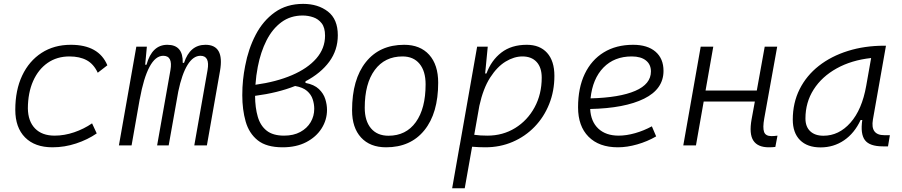

<svg xmlns="http://www.w3.org/2000/svg" viewBox="-20 -762 4728 1006"><path d="M266.1 -51.3Q316.9 -51.3 368.4 -68.8Q419.9 -86.4 462.4 -115.7L486.8 -63Q439.5 -30.3 378.9 -10.3Q318.4 9.8 254.9 9.8Q162.6 9.8 111.3 -42Q60.1 -93.8 60.1 -186.5Q60.1 -289.6 96.2 -366Q132.3 -442.4 197.8 -484.9Q263.2 -527.3 351.1 -527.3Q497.6 -527.3 542.5 -419.9L492.2 -380.9Q470.7 -426.8 434.1 -446.5Q397.5 -466.3 343.8 -466.3Q278.3 -466.3 229.5 -432.4Q180.7 -398.4 153.6 -337.4Q126.5 -276.4 126 -194.3Q127 -126.5 163.6 -88.9Q200.2 -51.3 266.1 -51.3Z M749.5 -517.6 740.7 -422.9H747.6Q776.4 -527.3 856.9 -527.3Q939.9 -527.3 937.5 -432.6H944.3Q975.1 -527.3 1056.6 -527.3Q1156.7 -527.3 1132.8 -390.6L1064 0H998L1067.4 -394.5Q1080.6 -469.7 1030.3 -469.7Q992.2 -469.7 962.6 -421.9Q933.1 -374 914.1 -282.7L863.8 0H803.2L873 -394.5Q886.2 -469.7 835.4 -469.7Q794.4 -469.7 763.4 -411.6Q732.4 -353.5 712.4 -242.7V-244.1L669.4 0H603L694.3 -517.6Z M1580.6 -335.9V-327.6Q1626.5 -318.8 1650.9 -295.4Q1675.3 -272 1684.3 -242.9Q1693.4 -213.9 1693.4 -186.5Q1693.4 -133.8 1665 -89.1Q1636.7 -44.4 1584.7 -17.3Q1532.7 9.8 1460.9 9.8Q1376 9.8 1330.3 -26.9Q1284.7 -63.5 1267.1 -125.5Q1249.5 -187.5 1249.5 -263.2Q1249.5 -305.7 1253.4 -343Q1257.3 -380.4 1264.6 -417Q1281.2 -505.9 1319.6 -579.6Q1357.9 -653.3 1419.9 -697.5Q1481.9 -741.7 1568.4 -741.7Q1646 -741.7 1698 -701.7Q1750 -661.6 1750 -577.1Q1750 -500 1705.6 -439.2Q1661.1 -378.4 1580.6 -335.9ZM1318.4 -317.9Q1427.7 -333 1509.8 -368.2Q1591.8 -403.3 1637.5 -455.8Q1683.1 -508.3 1683.1 -575.2Q1683.1 -617.2 1665.5 -639.9Q1647.9 -662.6 1621.1 -671.6Q1594.2 -680.7 1565.9 -680.7Q1502 -680.7 1454.6 -645.8Q1407.2 -610.8 1376.5 -550.3Q1345.7 -489.7 1330.6 -411.6Q1321.8 -366.7 1318.4 -317.9ZM1526.4 -311.5Q1435.5 -275.4 1316.4 -259.8Q1316.9 -197.3 1330.6 -150.4Q1344.2 -103.5 1377.2 -77.4Q1410.2 -51.3 1468.3 -51.3Q1518.1 -51.3 1553.5 -70.6Q1588.9 -89.8 1607.7 -121.8Q1626.5 -153.8 1626.5 -191.9Q1626.5 -216.8 1618.4 -241.7Q1610.4 -266.6 1588.9 -285.4Q1567.4 -304.2 1526.4 -311.5Z M2002.9 9.8Q1918.9 9.8 1871.8 -41.5Q1824.7 -92.8 1824.7 -184.1Q1824.7 -346.2 1897 -436.8Q1969.2 -527.3 2097.7 -527.3Q2181.6 -527.3 2228.8 -474.9Q2275.9 -422.4 2275.9 -328.6Q2275.9 -168.9 2203.6 -79.6Q2131.3 9.8 2002.9 9.8ZM2015.6 -50.8Q2107.4 -50.8 2158.7 -122.1Q2210 -193.4 2210 -320.3Q2210 -389.2 2178.2 -427.7Q2146.5 -466.3 2088.9 -466.3Q1996.1 -466.3 1943.6 -395.3Q1891.1 -324.2 1891.1 -197.3Q1891.1 -128.4 1923.8 -89.6Q1956.5 -50.8 2015.6 -50.8Z M2415 224.6H2349.1L2388.7 -0.5Q2388.7 -0.5 2388.2 -0.5L2389.2 -2L2480 -517.6H2535.6L2522.5 -381.8L2521.5 -377H2528.8Q2554.2 -445.8 2606.9 -486.6Q2659.7 -527.3 2740.2 -527.3Q2808.6 -527.3 2846.7 -484.9Q2884.8 -442.4 2884.8 -364.7Q2884.8 -284.7 2857.4 -216.6Q2830.1 -148.4 2781 -97.7Q2731.9 -46.9 2666 -18.6Q2600.1 9.8 2522.9 9.8Q2489.7 9.8 2453.6 6.8ZM2464.8 -55.7Q2495.1 -51.3 2533.7 -51.3Q2614.7 -51.3 2679.2 -91.1Q2743.7 -130.9 2781 -199.7Q2818.4 -268.6 2818.4 -355Q2818.4 -408.2 2791.7 -437.3Q2765.1 -466.3 2717.3 -466.3Q2673.8 -466.3 2629.4 -439.5Q2585 -412.6 2548.3 -355.7Q2511.7 -298.8 2491.7 -208Z M3221.7 -51.3Q3261.7 -51.3 3307.4 -64.2Q3353 -77.1 3395.5 -100.1L3418 -47.4Q3371.6 -20.5 3318.6 -5.4Q3265.6 9.8 3217.3 9.8Q3118.7 9.8 3063.7 -45.7Q3008.8 -101.1 3008.8 -199.7Q3008.8 -301.3 3043.7 -374.5Q3078.6 -447.8 3143.3 -487.5Q3208 -527.3 3297.4 -527.3Q3372.6 -527.3 3414.6 -491.2Q3456.5 -455.1 3456.5 -390.6Q3456.5 -295.4 3355 -245.1Q3253.4 -194.8 3072.3 -190.9Q3075.7 -125 3115 -88.1Q3154.3 -51.3 3221.7 -51.3ZM3074.2 -246.6Q3226.1 -250.5 3308.3 -285.9Q3390.6 -321.3 3390.6 -387.7Q3390.6 -424.3 3364.3 -445.3Q3337.9 -466.3 3290 -466.3Q3198.7 -466.3 3141.8 -408Q3085 -349.6 3074.2 -246.6Z M3560.1 0 3651.4 -517.6H3717.3L3676.8 -287.6H3945.3L3986.8 -517.6H4052.2L3984.4 -141.6Q3975.6 -92.8 3983.4 -70.8Q3991.2 -48.8 4022.5 -48.8Q4035.6 -48.8 4053.7 -51.3L4042.5 7.8Q4028.8 9.8 4008.3 9.8Q3950.2 9.8 3927.2 -25.4Q3904.3 -60.5 3918 -136.7L3935.1 -230H3667L3626.5 0Z M4279.3 10.3Q4210 10.3 4171.9 -27.8Q4133.8 -65.9 4133.8 -135.3Q4133.8 -223.1 4169.7 -294.7Q4205.6 -366.2 4270.5 -417Q4335.4 -467.8 4422.9 -495.1Q4510.3 -522.5 4612.8 -522.5H4622.1L4553.7 -135.7Q4539.6 -53.7 4613.3 -53.7H4642.6L4632.8 4.9H4606Q4536.6 4.9 4512 -27.6Q4487.3 -60.1 4498 -133.3H4489.3Q4457 -64 4402.6 -26.9Q4348.1 10.3 4279.3 10.3ZM4294.4 -50.8Q4375.5 -50.8 4436 -119.1Q4496.6 -187.5 4518.6 -312.5L4544.4 -458Q4441.4 -446.8 4363.8 -403.6Q4286.1 -360.4 4243.2 -293Q4200.2 -225.6 4200.2 -141.1Q4200.2 -98.1 4225.1 -74.5Q4250 -50.8 4294.4 -50.8Z"/></svg>

Font: Cascadia Code PL Light
Style: Italic
Weight: 300
Italic angle: -10°
Monospace: yes
Designer: Aaron Bell
Foundry: Saja Typeworks
Version: Version 2404.023; ttfautohint (v1.8.4)